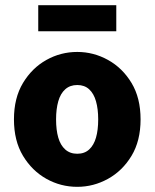

<svg xmlns="http://www.w3.org/2000/svg" viewBox="-20 -711 598 743"><path d="M279 12Q215 12 159.5 -19Q104 -50 69 -108Q34 -166 34 -249Q34 -332 69 -390Q104 -448 159.5 -479Q215 -510 279 -510Q342 -510 398 -479Q454 -448 489 -390Q524 -332 524 -249Q524 -166 489 -108Q454 -50 398 -19Q342 12 279 12ZM279 -116Q307 -116 325 -132.5Q343 -149 351.5 -178.5Q360 -208 360 -249Q360 -289 351.5 -319Q343 -349 325 -365.5Q307 -382 279 -382Q251 -382 232.5 -365.5Q214 -349 205.5 -319Q197 -289 197 -249Q197 -208 205.5 -178.5Q214 -149 232.5 -132.5Q251 -116 279 -116ZM128 -590V-691H430V-590Z"/></svg>

Font: Source Sans 3 ExtraLight ExtraBold
Style: Regular
Weight: 800
Version: Version 3.052;hotconv 1.1.0;makeotfexe 2.6.0